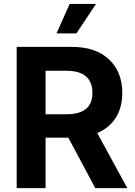

<svg xmlns="http://www.w3.org/2000/svg" viewBox="-20 -969 697 989"><path d="M65.9 0V-727.5H349.6Q473.6 -727.5 541.7 -662.8Q609.9 -598.1 609.9 -490.7Q609.9 -416 576.7 -363Q543.5 -310.1 481 -283.7L635.7 0H470.7L332 -259.8H214.8V0ZM214.8 -380.4H322.3Q456.1 -380.4 456.1 -490.7Q456.1 -545.9 423.1 -575.2Q390.1 -604.5 321.8 -604.5H214.8ZM271 -796.9 338.9 -948.7H474.6L373.5 -796.9Z"/></svg>

Font: Inter
Style: Bold
Weight: 700
Designer: Rasmus Andersson
Foundry: rsms
Version: Version 4.001;git-9221beed3